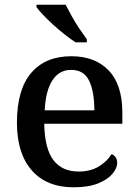

<svg xmlns="http://www.w3.org/2000/svg" viewBox="-20 -786 587 816"><path d="M293 10Q178 10 115 -62Q52 -134 52 -264Q52 -405 112.5 -476Q173 -547 283 -547Q384 -547 442 -486.5Q500 -426 500 -307V-260H168Q170 -154 207 -105.5Q244 -57 314 -57Q366 -57 401.5 -79.5Q437 -102 454 -131Q464 -128 471 -118Q478 -108 478 -94Q478 -72 458.5 -48Q439 -24 398 -7Q357 10 293 10ZM381 -317Q381 -396 359 -442.5Q337 -489 282 -489Q232 -489 203 -445Q174 -401 170 -317ZM301 -606Q280 -620 255 -639.5Q230 -659 206 -681Q182 -703 163 -723Q144 -743 135 -756V-766H259Q270 -744 285 -717Q300 -690 317.5 -664Q335 -638 349 -619V-606Z"/></svg>

Font: Noto Rashi Hebrew Medium
Style: Regular
Weight: 500
Version: Version 1.006